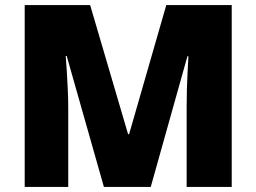

<svg xmlns="http://www.w3.org/2000/svg" viewBox="-20 -734 1007 754"><path d="M388 0 242 -514H238Q240 -494 242 -460Q244 -426 246 -386.5Q248 -347 248 -310V0H77V-714H334L483 -207H487L633 -714H890V0H713V-313Q713 -347 714 -385.5Q715 -424 717 -458.5Q719 -493 720 -513H716L572 0Z"/></svg>

Font: Noto Sans Khmer UI Black
Style: Regular
Weight: 900
Designer: Danh Hong and the Monotype Design Team
Foundry: Monotype Imaging Inc.
Version: Version 2.002; ttfautohint (v1.8.4.7-5d5b)